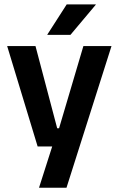

<svg xmlns="http://www.w3.org/2000/svg" viewBox="-20 -706 555 898"><path d="M316 -106 247.5 -76.5 370 -490.5H501.5L291 172H162.5L239.5 -69L299 -21H156L13.5 -490.5H146L247.5 -106ZM292 -685.5H428V-684L309.5 -543H201.5V-544.5Z"/></svg>

Font: Anek Latin Medium SemiBold
Style: Regular
Weight: 600
Version: Version 1.003